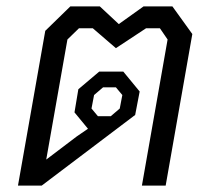

<svg xmlns="http://www.w3.org/2000/svg" viewBox="-20 -578 660 598"><path d="M579 -472 496 0H422L502 -455L478 -490H435L341 -428L269 -490H226L190 -455L124 -81L219 -153L254 -177L212 -228L224 -300L289 -355H364L415 -293L401 -220L110 0H36L121 -482L199 -558H291L350 -503L427 -558H517ZM265 -240 285 -216H325L353 -240L361 -282L341 -306H301L273 -282Z"/></svg>

Font: Chakra Petch
Style: Italic
Weight: 400
Italic angle: -10°
Designer: Katatrad Aksorn Co.,Ltd.
Foundry: Cadson Demak Co.,Ltd.
Version: Version 1.000; ttfautohint (v1.6)